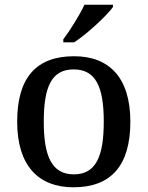

<svg xmlns="http://www.w3.org/2000/svg" viewBox="-20 -786 627 816"><path d="M249 -606H295C351 -642 435 -721 460 -756V-766H339C318 -721 278 -657 249 -619ZM292 10C451 10 534 -81 534 -269C534 -457 443 -547 295 -547C135 -547 53 -457 53 -269C53 -81 144 10 292 10ZM294 -45C200 -45 166 -122 166 -269C166 -417 199 -491 293 -491C387 -491 421 -417 421 -269C421 -122 388 -45 294 -45Z"/></svg>

Font: Noto Serif Thai Medium
Style: Regular
Weight: 500
Designer: Monotype Design Team
Foundry: Monotype Imaging Inc.
Version: Version 1.901;PS 001.901;hotconv 1.0.88;makeotf.lib2.5.64775